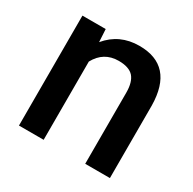

<svg xmlns="http://www.w3.org/2000/svg" viewBox="-125 -668 805 799"><g transform="rotate(30 278.0 -269.0)"><path d="M170.9 -528.3H59.1V0H177.7V-376C201.2 -419.4 236.8 -440.9 284.7 -440.9C317.4 -440.9 341.3 -433.1 356 -417C370.1 -400.9 377.4 -376 377.4 -342.3V0H496.1V-349.1C494.1 -475.1 438 -538.1 328.1 -538.1C264.6 -538.1 213.4 -514.6 174.3 -467.3Z"/></g></svg>

Font: Shabnam FD Medium
Style: Regular
Weight: 500
Foundry: DejaVu fonts team - Redesigned by Saber Rastikerdar - Based on Vazir font
Version: Version 5.00;October 20, 2019;FontCreator 12.0.0.2547 64-bit